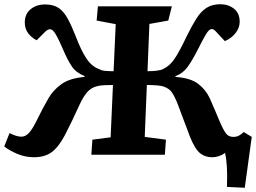

<svg xmlns="http://www.w3.org/2000/svg" viewBox="-26 -730 1208 906"><path d="M507 -329Q488 -329 466.5 -328Q445 -327 431 -323Q403 -316 384.5 -294Q366 -272 349 -235Q309 -147 280 -92Q251 -37 218.5 -12.5Q186 12 134 12Q94 12 56.5 -3.5Q19 -19 -6 -39L19 -102Q52 -85 75 -85Q94 -85 110 -102Q126 -119 145 -157Q160 -188 173.5 -213.5Q187 -239 202 -265Q223 -303 262.5 -332Q302 -361 373 -367V-371Q333 -387 313 -416.5Q293 -446 270 -500Q253 -539 242.5 -558.5Q232 -578 224.5 -585Q217 -592 209 -592Q200 -592 187 -580L147 -540Q123 -552 107 -573Q91 -594 91 -624Q91 -664 118.5 -686.5Q146 -709 187 -709Q226 -709 250.5 -692.5Q275 -676 293.5 -642Q312 -608 332 -557Q357 -491 382.5 -453Q408 -415 444 -403Q453 -397 471 -395.5Q489 -394 510 -394L520 -616L430 -633L436 -700H785L768 -633L679 -617L670 -394Q694 -394 714.5 -396.5Q735 -399 745 -405Q775 -419 798 -453Q821 -487 854 -557Q879 -608 900.5 -642Q922 -676 948.5 -693Q975 -710 1014 -710Q1051 -710 1078 -689Q1105 -668 1105 -627Q1105 -599 1085.5 -574Q1066 -549 1035 -536L994 -580Q982 -593 974 -593Q967 -593 960.5 -587.5Q954 -582 942.5 -562.5Q931 -543 910 -501Q880 -442 858 -412.5Q836 -383 802 -371V-367Q873 -362 909 -334.5Q945 -307 964 -266Q977 -237 987 -213Q997 -189 1008 -163Q1028 -116 1040.5 -100Q1053 -84 1075 -84Q1089 -84 1100.5 -89.5Q1112 -95 1124 -107L1162 -84L1129 156L1045 152Q1047 94 1044.5 55.5Q1042 17 1036 -9Q1024 1 1007.5 6.5Q991 12 977 12Q933 12 907.5 -17.5Q882 -47 857 -121Q850 -139 840 -165.5Q830 -192 814 -235Q799 -274 785.5 -293.5Q772 -313 747 -321Q738 -325 715.5 -327Q693 -329 667 -329L657 -84L757 -71L752 0H405L410 -71L496 -82Z"/></svg>

Font: Literata 7pt
Style: Bold Italic
Weight: 700
Italic angle: -2°
Designer: Latin by Veronika Burian and Jose Scaglione. Greek by Irene Vlachou. Cyrillic by Vera Evstafieva
Foundry: TypeTogether
Version: Version 3.002